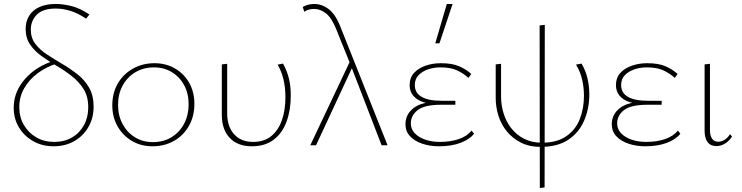

<svg xmlns="http://www.w3.org/2000/svg" viewBox="-20 -731 3731 966"><path d="M250 5Q192 5 146.5 -21Q101 -47 75 -90.5Q49 -134 49 -189Q49 -224 59.5 -255Q70 -286 89.5 -313Q109 -340 134.5 -362Q160 -384 190.5 -400Q221 -416 254 -426L265 -411Q212 -394 169.5 -362.5Q127 -331 102 -287.5Q77 -244 77 -192Q77 -142 100 -102.5Q123 -63 162.5 -40Q202 -17 253 -17Q304 -17 342.5 -39.5Q381 -62 402.5 -101.5Q424 -141 424 -191Q424 -245 401 -282Q378 -319 342.5 -347Q307 -375 267 -398.5Q227 -422 191 -447.5Q155 -473 132 -506Q109 -539 109 -586Q109 -623 126.5 -651.5Q144 -680 178 -695.5Q212 -711 260 -711Q299 -711 341.5 -700Q384 -689 430 -658L413 -637Q374 -664 335.5 -676Q297 -688 261 -688Q196 -688 165.5 -657.5Q135 -627 135 -582Q135 -540 158 -510Q181 -480 217 -456.5Q253 -433 293 -409.5Q333 -386 369 -358Q405 -330 428 -290.5Q451 -251 451 -195Q451 -138 425.5 -93Q400 -48 354.5 -21.5Q309 5 250 5Z M747 5Q689 5 643.5 -22Q598 -49 571.5 -95.5Q545 -142 545 -201Q545 -263 572.5 -310.5Q600 -358 648.5 -385.5Q697 -413 757 -413Q815 -413 860.5 -386.5Q906 -360 932 -314Q958 -268 958 -208Q958 -147 931 -98.5Q904 -50 856 -22.5Q808 5 747 5ZM749 -16Q803 -16 843.5 -41Q884 -66 906.5 -109Q929 -152 929 -206Q929 -261 906.5 -302.5Q884 -344 844.5 -368Q805 -392 755 -392Q702 -392 661 -367.5Q620 -343 597 -300.5Q574 -258 574 -203Q574 -149 597 -106.5Q620 -64 659.5 -40Q699 -16 749 -16Z M1247 5Q1176 5 1136 -37Q1096 -79 1096 -154V-407L1123 -410V-161Q1123 -94 1158 -55.5Q1193 -17 1253 -17Q1309 -17 1345 -46.5Q1381 -76 1398.5 -127Q1416 -178 1416 -241Q1416 -290 1406.5 -330.5Q1397 -371 1377 -406L1404 -411Q1424 -375 1433.5 -336.5Q1443 -298 1443 -250Q1443 -178 1422 -120Q1401 -62 1357.5 -28.5Q1314 5 1247 5Z M1900 0 1744 -404Q1732 -435 1720 -464.5Q1708 -494 1696 -523Q1684 -552 1673 -581Q1649 -641 1620.5 -663.5Q1592 -686 1560 -686Q1546 -686 1533.5 -682.5Q1521 -679 1511 -672L1503 -696Q1515 -703 1530 -707Q1545 -711 1561 -711Q1600 -711 1634.5 -684.5Q1669 -658 1694 -593L1930 0ZM1541 0 1743 -427 1757 -402 1570 0Z M2188 5Q2143 5 2104.5 -8Q2066 -21 2043 -45.5Q2020 -70 2020 -106Q2020 -156 2061.5 -188Q2103 -220 2194 -220V-206Q2146 -206 2112 -216.5Q2078 -227 2059.5 -249Q2041 -271 2041 -302Q2041 -340 2063 -364Q2085 -388 2121 -400.5Q2157 -413 2198 -413Q2255 -413 2290.5 -397.5Q2326 -382 2351 -359L2337 -339Q2312 -362 2279.5 -377Q2247 -392 2196 -392Q2164 -392 2135 -382.5Q2106 -373 2086.5 -353.5Q2067 -334 2067 -303Q2067 -264 2101 -244Q2135 -224 2200 -224H2271V-204H2200Q2116 -204 2081.5 -177Q2047 -150 2047 -110Q2047 -82 2066.5 -61Q2086 -40 2119.5 -28.5Q2153 -17 2193 -17Q2246 -17 2287.5 -31Q2329 -45 2353 -74L2365 -58Q2343 -30 2297.5 -12.5Q2252 5 2188 5ZM2170 -513 2228 -711H2257L2191 -513Z M2700 8Q2644 8 2602 -13Q2560 -34 2531 -69Q2502 -104 2488 -148Q2474 -192 2474 -238V-407L2501 -410V-245Q2501 -201 2514 -159.5Q2527 -118 2553 -85Q2579 -52 2617.5 -32.5Q2656 -13 2707 -13Q2782 -13 2829 -45.5Q2876 -78 2897 -131.5Q2918 -185 2918 -249Q2918 -292 2908.5 -332Q2899 -372 2878 -406L2906 -411Q2927 -375 2936 -336Q2945 -297 2945 -256Q2945 -186 2919.5 -125.5Q2894 -65 2840 -28.5Q2786 8 2700 8ZM2696 215 2695 -603 2721 -606 2720 212Z M3226 5Q3181 5 3142.5 -8Q3104 -21 3081 -45.5Q3058 -70 3058 -106Q3058 -156 3099.5 -188Q3141 -220 3232 -220V-206Q3184 -206 3150 -216.5Q3116 -227 3097.5 -249Q3079 -271 3079 -302Q3079 -340 3101 -364Q3123 -388 3159 -400.5Q3195 -413 3236 -413Q3293 -413 3328.5 -397.5Q3364 -382 3389 -359L3375 -339Q3350 -362 3317.5 -377Q3285 -392 3234 -392Q3202 -392 3173 -382.5Q3144 -373 3124.5 -353.5Q3105 -334 3105 -303Q3105 -264 3139 -244Q3173 -224 3238 -224H3309V-204H3238Q3154 -204 3119.5 -177Q3085 -150 3085 -110Q3085 -82 3104.5 -61Q3124 -40 3157.5 -28.5Q3191 -17 3231 -17Q3284 -17 3325.5 -31Q3367 -45 3391 -74L3403 -58Q3381 -30 3335.5 -12.5Q3290 5 3226 5Z M3584 4Q3555 4 3540 -16Q3525 -36 3525 -74V-407L3552 -410V-77Q3552 -49 3562.5 -33.5Q3573 -18 3594 -18Q3610 -18 3625.5 -27.5Q3641 -37 3653 -56L3663 -44Q3650 -23 3629 -9.5Q3608 4 3584 4Z"/></svg>

Font: Ysabeau Office Thin
Style: Regular
Weight: 250
Designer: Christian Thalmann (Catharsis Fonts)
Version: Version 2.001;gftools[0.9.30]; featfreeze: tnum,lnum,ss02